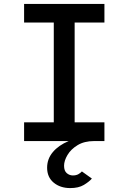

<svg xmlns="http://www.w3.org/2000/svg" viewBox="-20 -720 656 980"><path d="M338.5 240Q287.5 240 254 212.2Q220.5 184.5 220.5 136Q220.5 91 249.8 56.2Q279 21.5 330.5 0H103V-95.5H254.5V-605H103V-700H513V-605H361V-95.5H513V0H460.5Q410.5 0 376.2 20.8Q342 41.5 324.5 71Q307 100.5 307 126Q307 152 320.8 163.8Q334.5 175.5 352 175.5Q368.5 175.5 379.8 169.2Q391 163 398 155L449 191.5Q434.5 208 407.8 224Q381 240 338.5 240Z"/></svg>

Font: Overpass Mono Light SemiBold
Style: Regular
Weight: 600
Monospace: yes
Version: Version 4.000